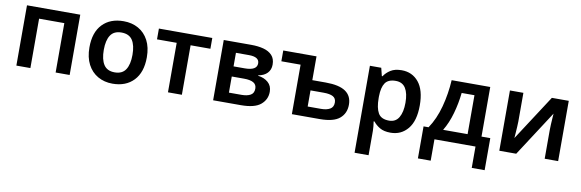

<svg xmlns="http://www.w3.org/2000/svg" viewBox="-54 -1006 5140 1700"><g transform="rotate(10 2516.5 -156.0)"><path d="M560 -542V0H434V-444H207V0H81V-542Z M1206 -272Q1206 -137 1136 -63.5Q1066 10 946 10Q872 10 814 -23Q756 -56 723 -119Q690 -182 690 -272Q690 -407 759.5 -479.5Q829 -552 949 -552Q1024 -552 1082 -519.5Q1140 -487 1173 -424.5Q1206 -362 1206 -272ZM819 -272Q819 -186 849.5 -139Q880 -92 948 -92Q1016 -92 1046.5 -139Q1077 -186 1077 -272Q1077 -358 1046.5 -404Q1016 -450 947 -450Q880 -450 849.5 -404Q819 -358 819 -272Z M1747 -445H1569V0H1444V-445H1267V-542H1747Z M2314 -402Q2314 -356 2285.5 -326Q2257 -296 2205 -287V-283Q2260 -276 2295.5 -245Q2331 -214 2331 -161Q2331 -91 2277 -45.5Q2223 0 2099 0H1850V-542H2098Q2160 -542 2208.5 -529Q2257 -516 2285.5 -485.5Q2314 -455 2314 -402ZM2186 -391Q2186 -449 2093 -449H1976V-327H2076Q2186 -327 2186 -391ZM2200 -166Q2200 -203 2171 -219.5Q2142 -236 2086 -236H1976V-91H2089Q2140 -91 2170 -108Q2200 -125 2200 -166Z M2684 -542V-328H2805Q2925 -328 2983 -288.5Q3041 -249 3041 -170Q3041 -92 2986.5 -46Q2932 0 2808 0H2558V-445H2385V-542ZM2802 -236H2684V-91H2804Q2854 -91 2884.5 -108.5Q2915 -126 2915 -167Q2915 -205 2886.5 -220.5Q2858 -236 2802 -236Z M3449 -552Q3544 -552 3602 -481.5Q3660 -411 3660 -272Q3660 -133 3600.5 -61.5Q3541 10 3446 10Q3386 10 3349 -12Q3312 -34 3290 -63H3282Q3285 -44 3287.5 -21.5Q3290 1 3290 20V240H3164V-542H3266L3284 -470H3290Q3312 -504 3350 -528Q3388 -552 3449 -552ZM3413 -450Q3346 -450 3318.5 -410Q3291 -370 3290 -289V-273Q3290 -186 3316.5 -139.5Q3343 -93 3415 -93Q3474 -93 3502.5 -141.5Q3531 -190 3531 -274Q3531 -358 3502.5 -404Q3474 -450 3413 -450Z M4246 -542V-96H4325V192H4209V0H3840V192H3725V-96H3770Q3829 -183 3860.5 -301Q3892 -419 3899 -542ZM4006 -446Q3996 -351 3970 -259Q3944 -167 3901 -96H4121V-446Z M4544 -284Q4544 -266 4542 -234.5Q4540 -203 4538 -174.5Q4536 -146 4535 -134L4800 -542H4952V0H4831V-255Q4831 -277 4832.5 -307.5Q4834 -338 4836 -365.5Q4838 -393 4839 -407L4575 0H4423V-542H4544Z"/></g></svg>

Font: Noto Sans SemiBold
Style: Regular
Weight: 600
Designer: Monotype Design Team
Foundry: Monotype Imaging Inc.
Version: Version 2.007